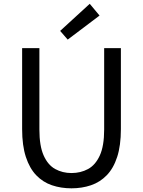

<svg xmlns="http://www.w3.org/2000/svg" viewBox="-20 -990 761 1023"><path d="M360.8 13.4Q304.7 13.4 256.8 -2.9Q208.8 -19.2 173.2 -56.1Q137.7 -93 117.8 -153.8Q97.9 -214.5 97.9 -302.4V-733.4H189.9V-299.9Q189.9 -212.2 212.7 -161.4Q235.5 -110.5 274.3 -89.3Q313.1 -68 360.8 -68Q409.8 -68 449 -89.3Q488.3 -110.5 511.7 -161.4Q535 -212.2 535 -299.9V-733.4H624.1V-302.4Q624.1 -214.5 604.3 -153.8Q584.6 -93 548.6 -56.1Q512.7 -19.2 464.6 -2.9Q416.5 13.4 360.8 13.4ZM340.7 -779 300.5 -825.4 458.1 -969.7 510.4 -907.1Z"/></svg>

Font: Noto Sans JP
Style: Regular
Weight: 100
Designer: Ryoko NISHIZUKA 西塚涼子 (kana, bopomofo & ideographs); Paul D. Hunt (Latin, Greek & Cyrillic); Sandoll Communications 산돌커뮤니
Foundry: Adobe
Version: Version 2.004;hotconv 1.0.118;makeotfexe 2.5.65603